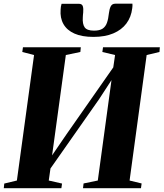

<svg xmlns="http://www.w3.org/2000/svg" viewBox="-32 -992 862 1012"><path d="M-12 0 -9.5 -24.5 57 -40.5 147.5 -702 85.5 -718 89 -743H394L391.5 -718L315 -702L235 -118L210 -125.5L318 -283.5L599.5 -686L559.5 -598.5L574.5 -702L507.5 -718L511 -743H810.5L808.5 -718L741 -702L651 -40.5L714.5 -25L711 0H405.5L408.5 -25L483.5 -40.5L560 -601.5L588 -619.5L490.5 -469.5L195.5 -49L241 -153L225 -40.5L295 -24.5L291.5 0ZM383.5 -972Q400.5 -972 404.5 -959.2Q408.5 -946.5 406.5 -926Q406 -920 405.2 -913.2Q404.5 -906.5 404.5 -901Q402 -865.5 414.2 -848Q426.5 -830.5 463.5 -830.5Q493 -830.5 508.8 -841Q524.5 -851.5 531.8 -872Q539 -892.5 542 -922Q544.5 -944 551.5 -958.2Q558.5 -972.5 575.5 -972.5H666Q666.5 -967 666.2 -961Q666 -955 665 -948.5Q659.5 -902 634.2 -868.2Q609 -834.5 565.2 -816Q521.5 -797.5 460.5 -797.5Q400 -797.5 360.5 -815Q321 -832.5 302.5 -865Q284 -897.5 287.5 -941.5Q288 -950 289 -957.2Q290 -964.5 292.5 -972Z"/></svg>

Font: Merriweather 120pt ExtraBold
Style: Italic
Weight: 800
Italic angle: -7.8°
Version: Version 2.101